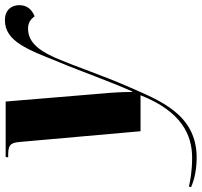

<svg xmlns="http://www.w3.org/2000/svg" viewBox="-132 -540 802 763"><g transform="rotate(-90 268.5 -158.0)"><path d="M24 223C198 223 252 73 304 -44C350 -148 387 -261 421 -339C454 -414 489 -447 537 -447C563 -447 576 -434 586 -421C615 -433 630 -453 630 -482C630 -512 612 -539 570 -539C485 -539 452 -445 402 -320C368 -240 328 -124 287 -33H285C285 -68 283 -107 280 -139L247 -536H27L25 -526H38C82 -526 84 -508 87 -473L129 0H272C208 162 115 205 24 205C-31 205 -72 197 -91 192L-93 201C-63 214 -23 223 24 223Z"/></g></svg>

Font: Noto Serif Display SemiCondensed Black
Style: Italic
Weight: 900
Width: 4
Italic angle: -12°
Designer: Monotype Design Team
Foundry: Monotype Imaging Inc.
Version: Version 2.009